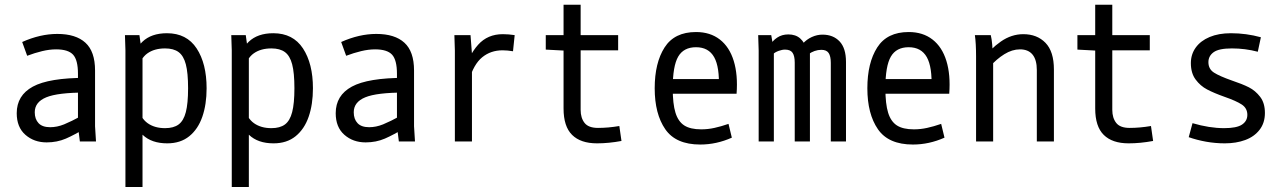

<svg xmlns="http://www.w3.org/2000/svg" viewBox="-20 -582 5290 790"><path d="M210.9 -378.9Q183.6 -378.9 153.3 -371.6Q123 -364.3 91.8 -352.5L71.3 -409.2Q145.5 -442.4 215.8 -442.4Q292 -442.4 331.5 -406.2Q371.1 -370.1 371.1 -292V-62.5L375 0H308.6L300.8 -62.5V-278.3Q300.8 -335 280.8 -356.9Q260.7 -378.9 210.9 -378.9ZM123 -120.1Q123 -91.8 138.7 -75.2Q154.3 -58.6 186.5 -58.6Q214.8 -58.6 243.7 -70.3Q272.5 -82 317.4 -106.4L321.3 -108.4L336.9 -57.6Q335.9 -57.6 335 -56.6Q287.1 -27.3 251 -11.7Q214.8 3.9 171.9 3.9Q120.1 3.9 84.5 -27.3Q48.8 -58.6 48.8 -116.2Q48.8 -189.5 115.2 -225.6Q181.6 -261.7 333 -261.7V-201.2Q217.8 -201.2 170.4 -181.6Q123 -162.1 123 -120.1Z M496.1 -375 494.1 -437.5H553.7L562.5 -374L566.4 -358.4V187.5H496.1ZM518.6 -128.9 546.9 -141.6Q558.6 -95.7 587.4 -75.2Q616.2 -54.7 659.2 -54.7Q694.3 -54.7 714.8 -69.8Q735.4 -85 744.6 -120.6Q753.9 -156.2 753.9 -218.8Q753.9 -282.2 744.6 -317.4Q735.4 -352.5 714.8 -367.7Q694.3 -382.8 659.2 -382.8Q615.2 -382.8 586.4 -362.3Q557.6 -341.8 546.9 -294.9L517.6 -307.6Q529.3 -375 565.9 -410.2Q602.5 -445.3 667 -445.3Q748 -445.3 789.1 -382.8Q830.1 -320.3 830.1 -218.8Q830.1 -152.3 812.5 -101.6Q794.9 -50.8 758.8 -21.5Q722.7 7.8 668 7.8Q603.5 7.8 566.9 -27.3Q530.3 -62.5 518.6 -128.9Z M933.6 -375 931.6 -437.5H991.2L1000 -374L1003.9 -358.4V187.5H933.6ZM956.1 -128.9 984.4 -141.6Q996.1 -95.7 1024.9 -75.2Q1053.7 -54.7 1096.7 -54.7Q1131.8 -54.7 1152.3 -69.8Q1172.9 -85 1182.1 -120.6Q1191.4 -156.2 1191.4 -218.8Q1191.4 -282.2 1182.1 -317.4Q1172.9 -352.5 1152.3 -367.7Q1131.8 -382.8 1096.7 -382.8Q1052.7 -382.8 1023.9 -362.3Q995.1 -341.8 984.4 -294.9L955.1 -307.6Q966.8 -375 1003.4 -410.2Q1040 -445.3 1104.5 -445.3Q1185.5 -445.3 1226.6 -382.8Q1267.6 -320.3 1267.6 -218.8Q1267.6 -152.3 1250 -101.6Q1232.4 -50.8 1196.3 -21.5Q1160.2 7.8 1105.5 7.8Q1041 7.8 1004.4 -27.3Q967.8 -62.5 956.1 -128.9Z M1523.4 -378.9Q1496.1 -378.9 1465.8 -371.6Q1435.5 -364.3 1404.3 -352.5L1383.8 -409.2Q1458 -442.4 1528.3 -442.4Q1604.5 -442.4 1644 -406.2Q1683.6 -370.1 1683.6 -292V-62.5L1687.5 0H1621.1L1613.3 -62.5V-278.3Q1613.3 -335 1593.3 -356.9Q1573.2 -378.9 1523.4 -378.9ZM1435.5 -120.1Q1435.5 -91.8 1451.2 -75.2Q1466.8 -58.6 1499 -58.6Q1527.3 -58.6 1556.2 -70.3Q1585 -82 1629.9 -106.4L1633.8 -108.4L1649.4 -57.6Q1648.4 -57.6 1647.5 -56.6Q1599.6 -27.3 1563.5 -11.7Q1527.3 3.9 1484.4 3.9Q1432.6 3.9 1397 -27.3Q1361.3 -58.6 1361.3 -116.2Q1361.3 -189.5 1427.7 -225.6Q1494.1 -261.7 1645.5 -261.7V-201.2Q1530.3 -201.2 1482.9 -181.6Q1435.5 -162.1 1435.5 -120.1Z M1851.6 -374 1849.6 -437.5H1916L1921.9 -360.4V0H1851.6ZM2048.8 -441.4Q2072.3 -441.4 2097.7 -437.5L2090.8 -371.1Q2067.4 -375 2047.9 -375Q1999 -375 1963.9 -346.2Q1928.7 -317.4 1909.2 -250L1879.9 -268.6Q1908.2 -354.5 1947.3 -397.9Q1986.3 -441.4 2048.8 -441.4Z M2369.1 -562.5V-437.5H2523.4V-375H2369.1V-129.9Q2369.1 -96.7 2385.3 -76.2Q2401.4 -55.7 2440.4 -55.7Q2482.4 -55.7 2528.3 -63.5L2537.1 -2Q2484.4 7.8 2436.5 7.8Q2369.1 7.8 2334 -26.9Q2298.8 -61.5 2298.8 -135.7V-374L2225.6 -377.9V-437.5H2298.8V-562.5Z M2843.8 -450.2Q2902.3 -450.2 2941.9 -419.4Q2981.4 -388.7 2999 -331.5Q3016.6 -274.4 3010.7 -196.3H2714.8V-256.8H2976.6L2937.5 -218.8Q2941.4 -305.7 2918.5 -346.7Q2895.5 -387.7 2843.8 -387.7Q2793 -387.7 2770.5 -349.1Q2748 -310.5 2748 -218.8Q2748 -154.3 2759.3 -118.2Q2770.5 -82 2795.4 -65.9Q2820.3 -49.8 2865.2 -49.8Q2892.6 -49.8 2919.4 -55.7Q2946.3 -61.5 2977.5 -72.3L2991.2 -15.6Q2927.7 12.7 2861.3 12.7Q2760.7 12.7 2717.3 -50.3Q2673.8 -113.3 2673.8 -218.8Q2673.8 -323.2 2714.4 -386.7Q2754.9 -450.2 2843.8 -450.2Z M3101.6 -374 3099.6 -437.5H3153.3L3164.1 -375V0H3101.6ZM3210 -377.9Q3198.2 -377.9 3183.6 -372.6Q3168.9 -367.2 3161.1 -359.4L3149.4 -396.5Q3158.2 -414.1 3177.7 -427.2Q3197.3 -440.4 3223.6 -440.4Q3253.9 -440.4 3272.5 -423.8Q3291 -407.2 3301.8 -375H3312.5V0H3250V-324.2Q3250 -351.6 3241.2 -364.7Q3232.4 -377.9 3210 -377.9ZM3359.4 -377Q3345.7 -377 3331.5 -372.1Q3317.4 -367.2 3308.6 -359.4L3283.2 -402.3Q3298.8 -419.9 3320.3 -429.7Q3341.8 -439.5 3364.3 -439.5Q3408.2 -439.5 3434.6 -411.6Q3460.9 -383.8 3460.9 -327.1V0H3398.4V-323.2Q3398.4 -350.6 3389.6 -363.8Q3380.9 -377 3359.4 -377Z M3718.8 -450.2Q3777.3 -450.2 3816.9 -419.4Q3856.4 -388.7 3874 -331.5Q3891.6 -274.4 3885.7 -196.3H3589.8V-256.8H3851.6L3812.5 -218.8Q3816.4 -305.7 3793.5 -346.7Q3770.5 -387.7 3718.8 -387.7Q3668 -387.7 3645.5 -349.1Q3623 -310.5 3623 -218.8Q3623 -154.3 3634.3 -118.2Q3645.5 -82 3670.4 -65.9Q3695.3 -49.8 3740.2 -49.8Q3767.6 -49.8 3794.4 -55.7Q3821.3 -61.5 3852.5 -72.3L3866.2 -15.6Q3802.7 12.7 3736.3 12.7Q3635.7 12.7 3592.3 -50.3Q3548.8 -113.3 3548.8 -218.8Q3548.8 -323.2 3589.4 -386.7Q3629.9 -450.2 3718.8 -450.2Z M3991.2 -437.5H4056.6Q4060.5 -421.9 4062.5 -398.9Q4064.5 -376 4064.5 -349.6V-345.7H4066.4V0H3996.1V-349.6Q3996.1 -404.3 3991.2 -437.5ZM4176.8 -378.9Q4144.5 -378.9 4112.3 -358.9Q4080.1 -338.9 4051.8 -306.6L4020.5 -334Q4054.7 -380.9 4098.1 -411.1Q4141.6 -441.4 4190.4 -441.4Q4247.1 -441.4 4281.7 -405.8Q4316.4 -370.1 4316.4 -295.9V0H4246.1V-293.9Q4246.1 -335.9 4228.5 -357.4Q4210.9 -378.9 4176.8 -378.9Z M4556.6 -562.5V-437.5H4710.9V-375H4556.6V-129.9Q4556.6 -96.7 4572.8 -76.2Q4588.9 -55.7 4627.9 -55.7Q4669.9 -55.7 4715.8 -63.5L4724.6 -2Q4671.9 7.8 4624 7.8Q4556.6 7.8 4521.5 -26.9Q4486.3 -61.5 4486.3 -135.7V-374L4413.1 -377.9V-437.5H4486.3V-562.5Z M4871.1 -17.6 4886.7 -75.2Q4956.1 -54.7 5016.6 -54.7Q5068.4 -54.7 5090.3 -69.3Q5112.3 -84 5112.3 -109.4Q5112.3 -136.7 5089.4 -151.9Q5066.4 -167 5018.6 -183.6Q4974.6 -199.2 4946.8 -213.9Q4918.9 -228.5 4899.4 -254.9Q4879.9 -281.2 4879.9 -322.3Q4879.9 -358.4 4899.9 -386.2Q4919.9 -414.1 4957 -429.7Q4994.1 -445.3 5044.9 -445.3Q5107.4 -445.3 5168 -428.7L5155.3 -369.1Q5103.5 -382.8 5048.8 -382.8Q4995.1 -382.8 4973.6 -367.2Q4952.1 -351.6 4952.1 -326.2Q4952.1 -297.9 4975.1 -283.2Q4998 -268.6 5047.9 -251Q5091.8 -236.3 5118.7 -222.7Q5145.5 -209 5165 -183.6Q5184.6 -158.2 5184.6 -117.2Q5184.6 -76.2 5162.6 -47.9Q5140.6 -19.5 5103.5 -5.9Q5066.4 7.8 5019.5 7.8Q4980.5 7.8 4942.4 1Q4904.3 -5.9 4871.1 -17.6Z"/></svg>

Font: Sudo Var
Style: Regular
Weight: 400
Monospace: yes
Designer: Jens Kutilek
Foundry: Jens Kutilek
Version: Version 0.065;FEAKit 1.0